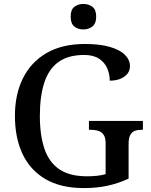

<svg xmlns="http://www.w3.org/2000/svg" viewBox="-20 -948 769 978"><path d="M407 10Q289 10 211 -36Q133 -82 94.5 -164.5Q56 -247 56 -358Q56 -466 96.5 -548.5Q137 -631 216.5 -677.5Q296 -724 413 -724Q489 -724 540 -709Q591 -694 616.5 -668.5Q642 -643 642 -611Q642 -578 613 -557.5Q584 -537 539 -537Q539 -571 526 -600.5Q513 -630 484.5 -649Q456 -668 409 -668Q327 -668 277.5 -632Q228 -596 205.5 -526.5Q183 -457 183 -358Q183 -259 206.5 -190Q230 -121 282.5 -85.5Q335 -50 423 -50Q449 -50 473.5 -52.5Q498 -55 518 -61V-218Q518 -247 507.5 -262Q497 -277 479.5 -282Q462 -287 439 -287H433V-332H708V-287H701Q682 -287 667 -281.5Q652 -276 643.5 -260.5Q635 -245 635 -214V-38Q583 -14 528 -2Q473 10 407 10ZM405 -798Q377 -798 358.5 -813Q340 -828 340 -863Q340 -899 359 -913.5Q378 -928 405 -928Q431 -928 450.5 -913.5Q470 -899 470 -863Q470 -828 450.5 -813Q431 -798 405 -798Z"/></svg>

Font: Noto Serif Kannada Medium
Style: Regular
Weight: 500
Version: Version 2.003